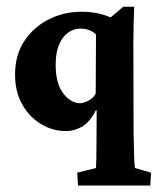

<svg xmlns="http://www.w3.org/2000/svg" viewBox="-20 -387 479 579"><path d="M215.3 172.4 212.9 133.8 269.5 119.6Q270 111.3 270.5 92Q271 72.8 271 44.4L271.5 -53.7L269.5 -55.2Q250.5 -18.1 227.1 -4.9Q203.6 8.3 179.2 8.3Q139.2 8.3 104 -12.7Q68.8 -33.7 47.1 -72Q25.4 -110.4 25.4 -162.1Q25.4 -221.2 53.7 -263.7Q82 -306.2 127.7 -328.9Q173.3 -351.6 225.6 -351.6Q274.4 -351.6 313.5 -334.5L351.6 -366.7H384.8Q383.8 -347.7 383.1 -318.8Q382.3 -290 382.1 -259.3Q381.8 -228.5 382.3 -202.6L382.8 12.2Q384.3 105 386.7 119.6L435.5 133.8L433.1 172.4ZM222.2 -75.7Q230 -75.7 245.4 -82.8Q260.7 -89.8 268.6 -105L269.5 -282.7Q260.3 -292.5 248 -296.6Q235.8 -300.8 224.1 -300.8Q190.4 -300.8 169.2 -272.2Q147.9 -243.7 147.9 -191.9Q147.9 -134.8 170.9 -105.2Q193.8 -75.7 222.2 -75.7Z"/></svg>

Font: Lateef ExtraBold
Style: Regular
Weight: 800
Designer: SIL International
Foundry: SIL International
Version: Version 4.200